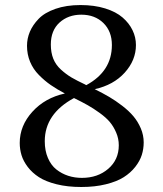

<svg xmlns="http://www.w3.org/2000/svg" viewBox="-20 -727 644 760"><path d="M355 -374Q386.7 -358.4 412.1 -343.5Q437.5 -328.6 464.1 -308.1Q490.7 -287.6 508.3 -266.6Q525.9 -245.6 537.4 -218.8Q548.8 -191.9 548.8 -163.1Q548.8 -137.7 541.3 -113.8Q533.7 -89.8 515.4 -66.4Q497.1 -43 469.7 -25.6Q442.4 -8.3 399.2 2.4Q356 13.2 301.8 13.2Q247.1 13.2 204.1 2.4Q161.1 -8.3 134.3 -25.6Q107.4 -43 89.8 -66.2Q72.3 -89.4 65.2 -112.8Q58.1 -136.2 58.1 -161.1Q58.1 -229.5 108.2 -284.7Q158.2 -339.8 236.8 -356.9Q204.6 -374 180.7 -390.6Q156.7 -407.2 134 -430.2Q111.3 -453.1 99.1 -482.4Q86.9 -511.7 86.9 -545.9Q86.9 -574.2 98.1 -601.1Q109.4 -627.9 132.8 -652.3Q156.2 -676.8 199.2 -691.9Q242.2 -707 298.8 -707Q353.5 -707 396.5 -693.6Q439.5 -680.2 465.3 -657.7Q491.2 -635.3 504.6 -607.4Q518.1 -579.6 518.1 -548.8Q518.1 -488.8 473.9 -439.7Q429.7 -390.6 355 -374ZM181.2 -550.8Q181.2 -519 190.9 -494.6Q200.7 -470.2 221.4 -451.4Q242.2 -432.6 262.9 -420.4Q283.7 -408.2 317.9 -392.1Q319.8 -390.1 321.8 -390.1Q422.9 -444.8 422.9 -548.8Q422.9 -603 389.2 -636Q355.5 -668.9 301.8 -668.9Q250 -668.9 215.6 -637.7Q181.2 -606.4 181.2 -550.8ZM304.2 -22.9Q366.7 -22.9 408.4 -58.8Q450.2 -94.7 450.2 -151.9Q450.2 -178.2 439.9 -202.1Q429.7 -226.1 414.8 -243.9Q399.9 -261.7 374.5 -280Q349.1 -298.3 327.4 -310.5Q305.7 -322.8 272.9 -338.9Q157.2 -276.4 157.2 -168Q157.2 -130.4 169.7 -101.6Q182.1 -72.8 203.1 -56.2Q224.1 -39.6 249.8 -31.2Q275.4 -22.9 304.2 -22.9Z"/></svg>

Font: Arima Madurai Medium
Style: Regular
Weight: 500
Designer: Joana Correia and Natanael Gama
Foundry: NDISCOVER
Version: Version 1.019;PS 001.019;hotconv 1.0.88;makeotf.lib2.5.64775